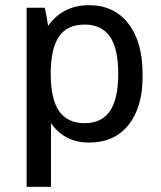

<svg xmlns="http://www.w3.org/2000/svg" viewBox="-20 -541 623 742"><path d="M531 -255V-244Q531 -126 476.5 -58Q422 10 324 10Q230 10 177 -65V181H83V-511H153Q160 -479 166 -441Q223 -521 324 -521Q421 -521 476 -450Q531 -379 531 -255ZM176 -256Q176 -158 208.5 -111.5Q241 -65 307 -65Q373 -65 405 -112Q437 -159 437 -256Q437 -354 404.5 -400Q372 -446 307 -446Q239 -446 207.5 -399Q176 -352 176 -256Z"/></svg>

Font: Chivo
Style: Regular
Weight: 400
Designer: Hector Gatti
Foundry: Omnibus-Type
Version: Version 1.003